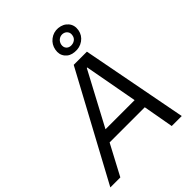

<svg xmlns="http://www.w3.org/2000/svg" viewBox="-300 -1062 1194 1194"><g transform="rotate(-45 297.0 -465.0)"><path d="M336 -700H452L586 0H498L457 -229L454 -248L384 -629H380L176 -246L168 -230L46 0H-42ZM147 -277H493L507 -201H107ZM322 -847Q329 -886 359.5 -909.5Q390 -933 429 -930Q470 -926 493 -898.5Q516 -871 509 -831Q502 -793 470.5 -770.5Q439 -748 397 -752Q358 -755 336.5 -782Q315 -809 322 -847ZM460 -835Q464 -855 453 -869Q442 -883 422 -885Q403 -886 388.5 -874.5Q374 -863 370 -843Q367 -824 377 -811Q387 -798 406 -796Q427 -795 442 -805.5Q457 -816 460 -835Z"/></g></svg>

Font: Fixel Italic Variable 20240409 Display Thin
Style: Italic
Weight: 100
Italic angle: -10°
Designer: AlfaBravo + MacPaw
Foundry: Kyrylo Tkachov, Marchela Mozhyna, Serhii Makarenko, Maria Weinstein, Zakhar Kryvoshyya
Version: Version 1.211;Glyphs 3.2 (3225)